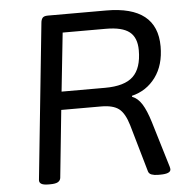

<svg xmlns="http://www.w3.org/2000/svg" viewBox="-51 -750 773 801"><g transform="rotate(-5 335.5 -349.0)"><path d="M119 2Q79 2 82 -21L149 -670Q150 -685 156 -692.5Q162 -700 178 -700H423Q636 -700 636 -531Q636 -453 598.5 -402Q561 -351 499 -336V-332Q523 -323 540 -296Q557 -269 572 -220L630 -28Q632 -21 632 -16Q631 2 588 2H578Q563 2 552 -2Q541 -6 538 -16L481 -214Q466 -265 441.5 -284Q417 -303 367 -303H200L171 -20Q169 -9 159 -3.5Q149 2 127 2ZM208 -379H390Q472 -379 508 -413.5Q544 -448 544 -523Q544 -576 513.5 -600Q483 -624 415 -624H234Z"/></g></svg>

Font: Asap Semi Expanded Semi Expanded Regular
Style: Italic
Weight: 400
Width: 6
Italic angle: -6°
Designer: Pablo Cosgaya
Foundry: Omnibus-Type
Version: Version 3.001; ttfautohint (v1.8.4.7-5d5b)